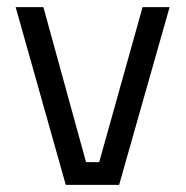

<svg xmlns="http://www.w3.org/2000/svg" viewBox="-20 -520 522 540"><path d="M24 -500H102L222 -64H259L381 -500H457L315 0H165Z"/></svg>

Font: TitilliumText22L Rg
Style: Regular
Weight: 400
Designer: Campivisivi
Foundry: Campivisivi
Version: 1.000